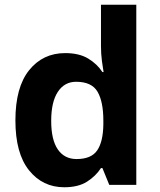

<svg xmlns="http://www.w3.org/2000/svg" viewBox="-20 -780 673 810"><path d="M251 10Q160 10 102.5 -61.5Q45 -133 45 -272Q45 -412 103 -484Q161 -556 255 -556Q314 -556 352 -533Q390 -510 412 -476H417Q414 -492 410 -522.5Q406 -553 406 -585V-760H555V0H441L412 -71H406Q384 -37 347 -13.5Q310 10 251 10ZM303 -109Q365 -109 390 -145.5Q415 -182 416 -255V-271Q416 -351 391.5 -393Q367 -435 301 -435Q252 -435 224 -392.5Q196 -350 196 -270Q196 -190 224 -149.5Q252 -109 303 -109Z"/></svg>

Font: Noto Sans Bengali
Style: Bold
Weight: 700
Designer: Jelle Bosma - Monotype Design Team
Foundry: Monotype Imaging Inc.
Version: Version 2.003; ttfautohint (v1.8.4.7-5d5b)